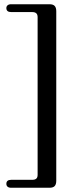

<svg xmlns="http://www.w3.org/2000/svg" viewBox="-20 -759 370 906"><path d="M157.5 66V-678Q157.5 -690.5 151.2 -696.2Q145 -702 132 -702H33Q10 -702 10 -721Q10 -729 15.8 -734Q21.5 -739 33 -739H213.5Q230.5 -739 238 -731Q245.5 -723 245.5 -706V93.5Q245.5 111 238 119Q230.5 127 213.5 127H33Q21.5 127 15.8 122Q10 117 10 108.5Q10 89.5 33 89.5H132Q145 89.5 151.2 84Q157.5 78.5 157.5 66Z"/></svg>

Font: Fraunces 18pt
Style: Regular
Weight: 400
Version: Version 1.000;[b76b70a41]